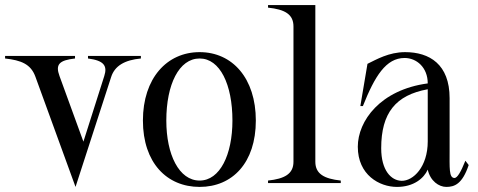

<svg xmlns="http://www.w3.org/2000/svg" viewBox="-20 -720 1880 755"><path d="M534 -490V-500H326V-490C389 -482 403 -461 390 -421L308 -163L214 -421C197 -467 213 -483 275 -490V-500H0V-490C63 -483 101 -468 119 -419L277 15L417 -417C431 -461 470 -484 534 -490Z M765 15C894 15 986 -80 986 -246C986 -412 894 -515 765 -515C636 -515 542 -412 542 -246C542 -80 636 15 765 15ZM765 -10C684 -10 634 -112 634 -246C634 -388 684 -490 765 -490C845 -490 894 -388 894 -246C894 -112 845 -10 765 -10Z M1034 -10V0H1320V-10C1255 -17 1220 -36 1220 -84V-700H1034V-690C1100 -683 1134 -664 1134 -616V-84C1134 -36 1099 -17 1034 -10Z M1541 15C1607 15 1647 -19 1662 -53C1672 -8 1706 15 1735 15C1767 15 1798 4 1823 -71L1810 -88C1792 -43 1778 -20 1767 -20C1745 -21 1748 -58 1748 -134V-334C1748 -467 1669 -515 1573 -515C1509 -515 1460 -486 1425 -469L1397 -303H1407C1454 -421 1498 -492 1571 -492C1618 -492 1662 -455 1662 -392C1475 -367 1387 -244 1387 -143C1387 -32 1472 15 1541 15ZM1559 -9C1518 -10 1479 -50 1479 -137C1479 -276 1536 -346 1662 -369V-296V-164C1662 -64 1605 -8 1559 -9Z"/></svg>

Font: Sprat Condesed
Style: Regular
Weight: 400
Width: 3
Designer: Ethan Nakache
Foundry: Collletttivo
Version: Version 2.000;Glyphs 3.2 (3217)